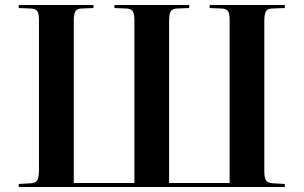

<svg xmlns="http://www.w3.org/2000/svg" viewBox="-20 -750 1220 770"><path d="M55.2 0V-12.2L105 -15.1Q123.5 -16.6 129.9 -27.6Q136.2 -38.6 136.2 -67.9V-669.9Q136.2 -695.8 129.4 -705.6Q122.6 -715.3 102.1 -715.8L55.2 -717.8V-730H355V-717.8L306.2 -715.8Q288.6 -715.3 282.2 -704.1Q275.9 -692.9 275.9 -665V-16.1H519V-669.9Q519 -694.8 512.2 -705.1Q505.4 -715.3 485.8 -715.8L439 -717.8V-730H738.8V-717.8L689 -715.8Q670.9 -715.3 664.6 -704.3Q658.2 -693.4 658.2 -665V-16.1H900.9V-669.9Q900.9 -695.3 894.5 -705.3Q888.2 -715.3 868.2 -715.8L820.8 -717.8V-730H1122.1V-717.8L1070.8 -715.8Q1052.7 -715.3 1046.4 -704.3Q1040 -693.4 1040 -665V-64Q1040 -37.1 1046.6 -26.9Q1053.2 -16.6 1073.2 -15.1L1122.1 -12.2V0Z"/></svg>

Font: Display Semibold
Style: Regular
Weight: 600
Designer: Latin by Veronika Burian and Jose Scaglione. Greek by Irene Vlachou. Cyrillic by Vera Evstafieva.
Foundry: TypeTogether
Version: Version 3.002